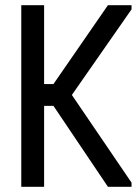

<svg xmlns="http://www.w3.org/2000/svg" viewBox="-20 -720 540 740"><path d="M62 0V-700H150V-396H186L396 -700H487V-684L257 -354L487 -16V0H396L186 -312H150V0Z"/></svg>

Font: Phudu
Style: Regular
Weight: 400
Version: Version 1.005;gftools[0.9.23]